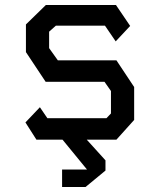

<svg xmlns="http://www.w3.org/2000/svg" viewBox="-20 -560 640 770"><path d="M164 -540H445L502 -456L444 -394L401 -457H204L177 -433V-367L212 -318H447L518 -211V-79L447 0H126L82 -69L140 -130L170 -86H407L425 -105V-195L399 -232H163L84 -351V-462ZM229 120H329L229 -2H326L403 83V124L323 190H229Z"/></svg>

Font: Kode Mono Medium
Style: Regular
Weight: 500
Monospace: yes
Designer: Isa Ozler
Foundry: Kadena LLC
Version: Version 1.206;gftools[0.9.28]